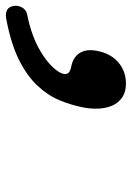

<svg xmlns="http://www.w3.org/2000/svg" viewBox="66 -301 451 657"><g transform="rotate(90 291.5 27.5)"><path d="M31 231Q14 235 1 230.5Q-12 226 -16 210Q-20 194 -12 178.5Q-4 163 13 160Q88 145 140 113.5Q192 82 211 48Q219 33 215 23Q211 13 190 9Q159 3 144.5 -19.5Q130 -42 137 -79Q146 -126 176.5 -152Q207 -178 249 -178Q278 -178 296.5 -165Q315 -152 324 -132Q333 -112 334.5 -86Q336 -60 331 -34Q323 9 306 49.5Q289 90 255.5 125.5Q222 161 168 188Q114 215 31 231Z"/></g></svg>

Font: Maple Mono SemiBold
Style: Italic
Weight: 600
Italic angle: -10°
Monospace: yes
Designer: subframe7536
Version: Version 7.000